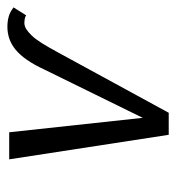

<svg xmlns="http://www.w3.org/2000/svg" viewBox="2 -490 487 532"><g transform="rotate(-90 246.0 -223.5)"><path d="M139 0 71 -442H146L186 -72L320 -345Q333 -373 346.5 -392.5Q360 -412 374.5 -424Q389 -436 405 -441.5Q421 -447 438 -447Q453 -447 466 -443.5Q479 -440 492 -430L470 -395Q466 -398 460 -399Q454 -400 450 -400Q440 -400 431.5 -394.5Q423 -389 413.5 -379Q404 -369 393 -351.5Q382 -334 369 -310L200 0Z"/></g></svg>

Font: Isabella Sans
Style: Italic
Weight: 400
Italic angle: -12°
Designer: Christian Thalmann (Catharsis Fonts), Cristiano Sobral
Foundry: The Isabella Sans Project Authors
Version: Version 2.026; ttfautohint (v1.8.4.7-5d5b-dirty)